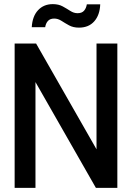

<svg xmlns="http://www.w3.org/2000/svg" viewBox="-20 -911 640 931"><path d="M51 0V-700H155L448 -187V-700H549V0H445L152 -513V0ZM363 -777Q335 -777 315 -788Q295 -799 278 -810Q261 -821 243 -821Q223 -821 212.5 -809.5Q202 -798 199 -779H134Q137 -832 164.5 -861.5Q192 -891 236 -891Q264 -891 284 -880Q304 -869 321 -858Q338 -847 356 -847Q377 -847 387.5 -859Q398 -871 401 -890H466Q464 -838 437 -807.5Q410 -777 363 -777Z"/></svg>

Font: DM Mono Medium
Style: Regular
Weight: 500
Designer: Colophon Foundry
Foundry: Colophon Foundry
Version: Version 1.000; ttfautohint (v1.8.2.53-6de2)